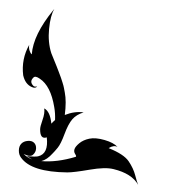

<svg xmlns="http://www.w3.org/2000/svg" viewBox="-47 -601 613 684"><g transform="rotate(5 260.0 -259.0)"><path d="M120 -558Q108 -534 107.5 -486Q107 -438 123 -400Q126 -394 135 -376.5Q144 -359 146.5 -354Q149 -349 156 -334.5Q163 -320 165 -315.5Q167 -311 172 -299Q177 -287 178.5 -281Q180 -275 183 -265Q192 -234 190 -185Q224 -202 256 -200Q231 -190 218 -172Q205 -154 195 -117.5Q185 -81 175 -66.5Q165 -52 159 -45Q141 -21 121 -14Q177 -14 242 -40Q245 -42 239 -49.5Q233 -57 235 -66.5Q237 -76 250 -89Q263 -102 284.5 -108.5Q306 -115 339 -108.5Q372 -102 387 -88Q373 -94 356 -81Q412 -64 431 -40.5Q450 -17 458.5 7Q467 31 472 40Q446 2 380 -8Q350 -13 295 1.5Q240 16 217 18Q89 28 48 -20Q39 -30 38 -45Q37 -60 44.5 -69.5Q52 -79 66.5 -81.5Q81 -84 89.5 -77Q98 -70 98.5 -57Q99 -44 89.5 -34Q80 -24 56 -34Q70 -22 88 -17Q83 -19 68 -27Q99 -27 108 -30Q145 -42 133 -100Q110 -90 107 -126Q106 -136 112.5 -160.5Q119 -185 115 -202Q137 -193 145 -150Q150 -157 157 -164Q156 -188 150 -210Q131 -284 90 -306Q73 -316 67 -308Q54 -293 68 -280Q73 -274 83 -278Q78 -269 64 -274Q40 -282 30 -313Q18 -370 42 -423Q41 -412 45 -402.5Q49 -393 54 -390Q53 -460 117 -554Q120 -558 120 -558Z"/></g></svg>

Font: SOV_mook
Style: Book
Weight: 400
Version: Version 1.00